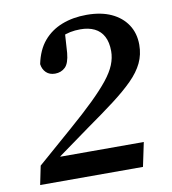

<svg xmlns="http://www.w3.org/2000/svg" viewBox="-76 -720 707 787"><g transform="rotate(-10 278.0 -327.0)"><path d="M28 0 44 -78 191 -206Q252 -259 293.5 -299.5Q335 -340 361 -372.5Q387 -405 398.5 -433.5Q410 -462 410 -490Q410 -527 397 -551.5Q384 -576 359.5 -588Q335 -600 301 -600Q278 -600 258.5 -596Q239 -592 223 -584.5Q207 -577 194 -566L238 -622L231 -514Q227 -471 210 -455Q193 -439 168 -439Q145 -439 131 -452.5Q117 -466 114 -488Q126 -546 156.5 -582Q187 -618 233 -636Q279 -654 336 -654Q396 -654 438.5 -634.5Q481 -615 504.5 -579.5Q528 -544 528 -496Q528 -455 511.5 -420.5Q495 -386 461.5 -352.5Q428 -319 378.5 -281.5Q329 -244 262 -197L118 -93L130 -121V-100H477L456 0Z"/></g></svg>

Font: Source Serif 4 SemiBold
Style: Italic
Weight: 600
Italic angle: -12°
Designer: Frank Grießhammer
Foundry: Adobe Systems Incorporated
Version: Version 4.004;hotconv 1.0.116;makeotfexe 2.5.65601